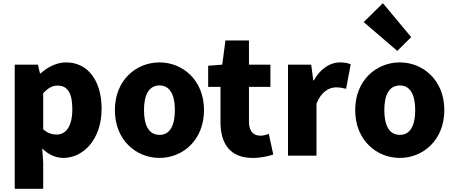

<svg xmlns="http://www.w3.org/2000/svg" viewBox="-20 -973 2837 1200"><path d="M72 207H250V44L244 -45C282 -7 328 14 376 14C498 14 615 -98 615 -294C615 -469 529 -583 393 -583C334 -583 278 -554 233 -514H230L217 -569H72ZM334 -132C307 -132 278 -140 250 -165V-390C280 -423 307 -438 340 -438C403 -438 432 -391 432 -291C432 -177 388 -132 334 -132Z M977 14C1121 14 1255 -96 1255 -285C1255 -473 1121 -583 977 -583C832 -583 698 -473 698 -285C698 -96 832 14 977 14ZM977 -130C910 -130 880 -190 880 -285C880 -379 910 -439 977 -439C1043 -439 1073 -379 1073 -285C1073 -190 1043 -130 977 -130Z M1559 14C1617 14 1658 2 1688 -7L1660 -136C1646 -131 1626 -125 1608 -125C1566 -125 1536 -150 1536 -213V-430H1670V-569H1536V-720H1389L1369 -569L1281 -562V-430H1358V-211C1358 -77 1416 14 1559 14Z M1780 0H1958V-325C1987 -400 2038 -427 2080 -427C2105 -427 2122 -423 2143 -418L2172 -571C2156 -578 2137 -583 2103 -583C2046 -583 1983 -546 1941 -470H1938L1925 -569H1780Z M2479 14C2623 14 2757 -96 2757 -285C2757 -473 2623 -583 2479 -583C2334 -583 2200 -473 2200 -285C2200 -96 2334 14 2479 14ZM2479 -130C2412 -130 2382 -190 2382 -285C2382 -379 2412 -439 2479 -439C2545 -439 2575 -379 2575 -285C2575 -190 2545 -130 2479 -130ZM2463 -655 2550 -741 2373 -953 2253 -835Z"/></svg>

Font: ChiuKong Gothic MN Heavy
Style: Regular
Weight: 900
Designer: Ryoko NISHIZUKA 西塚涼子 (kana, bopomofo & ideographs); Paul D. Hunt (Latin, Greek & Cyrillic); Sandoll Communications 산돌커뮤니
Foundry: Adobe
Version: Version 1.300